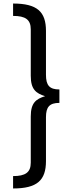

<svg xmlns="http://www.w3.org/2000/svg" viewBox="-20 -921 389 1086"><path d="M54 -901V-831C124 -831 154 -810 154 -755V-492C154 -415 184 -393 235 -377C184 -361 154 -340 154 -262V-1C154 54 124 75 54 75V145C190 145 240 99 240 -10V-258C240 -316 260 -339 316 -339V-415C260 -415 240 -438 240 -498V-746C240 -855 190 -901 54 -901Z"/></svg>

Font: Glow Sans SC Normal Book
Style: Regular
Weight: 500
Designer: Ryoko NISHIZUKA (kana, bopomofo & ideographs); Paul D. Hunt (Latin, Greek & Cyrillic); Sandoll Communications, Soo-young
Version: Version 0.93